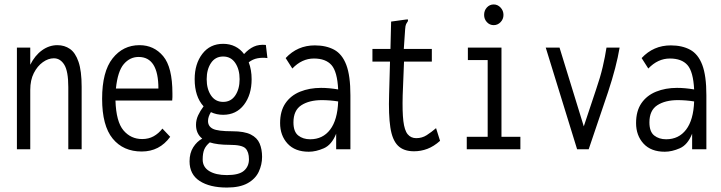

<svg xmlns="http://www.w3.org/2000/svg" viewBox="-20 -671 3240 863"><path d="M56 0V-457H116V-380Q137 -422 169 -445Q201 -468 238 -468Q270 -468 294.5 -451Q319 -434 333 -393Q347 -352 347 -281V0H287V-279Q287 -351 269 -380Q251 -409 222 -409Q197 -409 172.5 -391.5Q148 -374 132 -342.5Q116 -311 116 -267V0Z M617 10Q534 10 486.5 -48Q439 -106 439 -227Q439 -349 486 -408.5Q533 -468 607 -468Q672 -468 713.5 -418.5Q755 -369 755 -251Q755 -242 755 -234.5Q755 -227 754 -219H499Q502 -124 535 -85Q568 -46 619 -46Q648 -46 670.5 -58.5Q693 -71 710 -93L745 -56Q697 10 617 10ZM501 -273H692Q692 -415 603 -415Q564 -415 536.5 -383Q509 -351 501 -273Z M983 -155Q953 -155 928 -167Q915 -146 915 -127Q915 -103 937 -92Q959 -81 1024 -81Q1078 -81 1107 -66.5Q1136 -52 1147 -26Q1158 0 1158 34Q1158 69 1143 101Q1128 133 1093 152.5Q1058 172 1000 172Q923 172 877.5 142.5Q832 113 832 54Q832 17 848.5 -9Q865 -35 889 -48Q861 -70 861 -110Q861 -132 870.5 -152.5Q880 -173 895 -193Q855 -237 855 -315Q855 -384 889.5 -429Q924 -474 983 -474Q1013 -474 1037 -462Q1061 -450 1077 -428Q1098 -451 1121 -461.5Q1144 -472 1175 -469L1182 -410Q1159 -413 1137.5 -409Q1116 -405 1098 -391Q1111 -357 1111 -315Q1111 -245 1076.5 -200Q1042 -155 983 -155ZM983 -213Q1018 -213 1037.5 -242Q1057 -271 1057 -315Q1057 -359 1037.5 -388Q1018 -417 983 -417Q948 -417 928.5 -388Q909 -359 909 -315Q909 -271 928.5 -242Q948 -213 983 -213ZM891 46Q891 80 920.5 98Q950 116 1000 116Q1054 116 1076.5 96.5Q1099 77 1099 45Q1099 12 1083.5 -4Q1068 -20 1012 -20Q957 -20 923 -31Q905 -16 898 1Q891 18 891 46Z M1368 11Q1306 11 1272.5 -25.5Q1239 -62 1239 -118Q1239 -172 1263 -207Q1287 -242 1329 -259Q1371 -276 1423 -276Q1459 -276 1500 -269Q1496 -349 1470 -378.5Q1444 -408 1391 -408Q1337 -408 1294 -363L1264 -410Q1317 -467 1395 -467Q1446 -467 1482 -447.5Q1518 -428 1536.5 -379.5Q1555 -331 1555 -243V0H1491V-70Q1471 -20 1435.5 -4.5Q1400 11 1368 11ZM1299 -121Q1299 -79 1320.5 -62Q1342 -45 1374 -45Q1431 -45 1464 -88.5Q1497 -132 1500 -215Q1482 -218 1463 -219.5Q1444 -221 1427 -221Q1370 -221 1334.5 -198Q1299 -175 1299 -121Z M1841 9Q1794 9 1768.5 -16.5Q1743 -42 1734.5 -98.5Q1726 -155 1729 -248L1733 -394H1654V-451H1735L1738 -574L1803 -583L1813 -584L1814 -577Q1809 -570 1805.5 -563Q1802 -556 1801 -539L1795 -451H1921V-394H1796L1790 -243Q1788 -169 1793 -127Q1798 -85 1812.5 -67.5Q1827 -50 1851 -50Q1877 -50 1898 -63.5Q1919 -77 1940 -95L1958 -38Q1930 -13 1901 -2Q1872 9 1841 9Z M2078 0V-56H2172V-401H2083V-457H2234V-56H2319V0ZM2199 -558Q2181 -558 2168.5 -571.5Q2156 -585 2156 -604Q2156 -624 2168.5 -637.5Q2181 -651 2199 -651Q2217 -651 2230 -637Q2243 -623 2243 -604Q2243 -585 2230 -571.5Q2217 -558 2199 -558Z M2574 0 2433 -457H2495L2604 -103L2659 -268Q2678 -323 2689 -370Q2700 -417 2706 -457H2765Q2751 -372 2713 -257L2626 0Z M2968 11Q2906 11 2872.5 -25.5Q2839 -62 2839 -118Q2839 -172 2863 -207Q2887 -242 2929 -259Q2971 -276 3023 -276Q3059 -276 3100 -269Q3096 -349 3070 -378.5Q3044 -408 2991 -408Q2937 -408 2894 -363L2864 -410Q2917 -467 2995 -467Q3046 -467 3082 -447.5Q3118 -428 3136.5 -379.5Q3155 -331 3155 -243V0H3091V-70Q3071 -20 3035.5 -4.5Q3000 11 2968 11ZM2899 -121Q2899 -79 2920.5 -62Q2942 -45 2974 -45Q3031 -45 3064 -88.5Q3097 -132 3100 -215Q3082 -218 3063 -219.5Q3044 -221 3027 -221Q2970 -221 2934.5 -198Q2899 -175 2899 -121Z"/></svg>

Font: Inconsolata Condensed
Style: Regular
Weight: 400
Width: 3
Monospace: yes
Designer: Raph Levien, Cyreal, Brenton Simpson
Foundry: Raph Levien, Cyreal, Google
Version: Version 3.000; ttfautohint (v1.8.2.53-6de2)